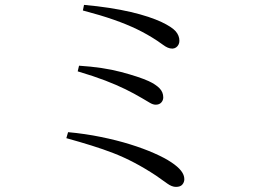

<svg xmlns="http://www.w3.org/2000/svg" viewBox="-20 -739 1040 771"><path d="M700.4 -575Q700.4 -566.6 696.7 -559.6Q693.1 -552.6 686.7 -548.3Q680.3 -544.1 672.3 -543.8Q662.4 -543.8 653.4 -547.8Q644.4 -551.7 634.8 -558.9Q625.1 -566.2 610.8 -575.7Q572.3 -601.1 530.5 -621.4Q488.7 -641.6 436.4 -659.9Q384.2 -678.2 312.8 -696.9L317.4 -719.4Q371.8 -714.5 418.5 -707.3Q465.2 -700.1 504.8 -690.9Q544.4 -681.6 575.5 -671.3Q606.5 -660.9 628.9 -650.4Q670.4 -630.6 685.4 -613.4Q700.4 -596.2 700.4 -575ZM297.4 -475.2Q394.3 -469 466.2 -449.9Q538.1 -430.8 576.7 -413.4Q605.2 -400.2 620.4 -384.7Q635.6 -369.1 635.6 -347.9Q635.6 -336.1 627.6 -327.3Q619.6 -318.6 605.3 -318.6Q594.6 -318.6 582.1 -326Q569.6 -333.5 550.4 -344.7Q519.1 -363.2 483.8 -380.6Q448.5 -397.9 402.4 -415.7Q356.2 -433.4 292 -452.5ZM253.4 -208.3Q322 -202 385.4 -189Q448.8 -176.1 502.7 -159.3Q556.7 -142.5 598.9 -123.8Q641.2 -105.2 667.6 -87.5Q694 -70 707.1 -53.3Q720.2 -36.6 720.2 -19.5Q720.2 -7.4 712.3 2Q704.5 11.5 686.4 11.5Q670.2 11.5 651.3 -2.2Q632.4 -15.9 607.3 -33.4Q561.5 -63.6 519.7 -85.5Q478 -107.5 436.1 -123.8Q394.1 -140.1 347.7 -154.5Q301.3 -169 246.4 -184.2Z"/></svg>

Font: Early Summer Mincho VF
Style: Regular
Weight: 250
Designer: GuiWonder
Version: Version 1.002